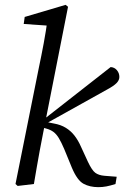

<svg xmlns="http://www.w3.org/2000/svg" viewBox="-20 -760 513 793"><path d="M44 0 140 -478Q151 -530 160.5 -581Q170 -632 177 -684L195 -653L78 -661L82 -690L251 -740L261 -732L158 -210Q151 -175 144.5 -140Q138 -105 132 -70Q126 -35 120 0L53 8ZM457 0Q435 7 419 10Q403 13 386 13Q351 13 325 -1Q299 -15 277 -67L245 -145Q233 -173 223 -189.5Q213 -206 201 -215Q189 -224 171 -229L142 -237V-259H151L161 -267L437 -483Q453 -482 463 -470Q473 -458 473 -442Q473 -429 461.5 -417Q450 -405 422 -390L169 -249L172 -256L202 -250Q231 -245 252 -232Q273 -219 288 -199.5Q303 -180 314 -155L343 -92Q360 -56 374 -46Q388 -36 411 -34L462 -30Z"/></svg>

Font: Source Serif 4
Style: Italic
Weight: 400
Italic angle: -12°
Designer: Frank Grießhammer
Foundry: Adobe Systems Incorporated
Version: Version 4.004;hotconv 1.0.116;makeotfexe 2.5.65601